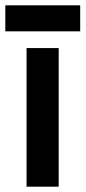

<svg xmlns="http://www.w3.org/2000/svg" viewBox="-36 -703 322 723"><path d="M64 0V-522H185V0ZM-16 -585V-683H266V-585Z"/></svg>

Font: Radio Canada Condensed SemiBold
Style: Regular
Weight: 600
Width: 3
Designer: Charles Daoud, Etienne Aubert Bonn, Alexandre Saumier Demers, Jacques Le Bailly
Foundry: Radio-Canada
Version: Version 2.104; ttfautohint (v1.8.4.7-5d5b);gftools[0.9.28.de